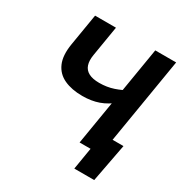

<svg xmlns="http://www.w3.org/2000/svg" viewBox="-199 -880 1133 1188"><g transform="rotate(30 367.5 -286.0)"><path d="M317.5 -257.5Q241.1 -257.5 187.1 -282.4Q133.2 -307.2 109.6 -361Q86 -414.8 100.2 -501.3L137.8 -727.5H287L251.3 -512Q244 -468.5 253.9 -439Q263.7 -409.5 292 -394.7Q320.2 -379.8 367.3 -379.8Q421.7 -379.8 469 -395.7Q516.2 -411.6 551.9 -434L535.7 -336.9Q484.7 -294.1 432.8 -275.8Q380.9 -257.5 317.5 -257.5ZM447.2 0 567.8 -727.5H717L596.4 0ZM499.6 156.2 525.5 0H483.3L502.6 -116.4H693.5L641.8 156.2Z"/></g></svg>

Font: Inter
Style: Italic
Weight: 400
Italic angle: -9.3988°
Designer: Rasmus Andersson
Foundry: rsms
Version: Version 4.001;git-66647c0bb